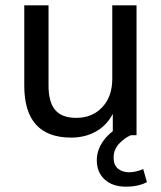

<svg xmlns="http://www.w3.org/2000/svg" viewBox="-20 -507 605 720"><path d="M247 9Q71 9 71 -186V-487H162V-186Q162 -124 187 -94.5Q212 -65 266 -65Q326 -65 363.5 -105Q401 -145 401 -211V-487H492V0H403V-80Q380 -36 339 -13.5Q298 9 247 9ZM452 193Q402 193 372.5 166Q343 139 343 94Q343 54 369.5 18.5Q396 -17 441 -37L471 0Q447 10 426.5 32Q406 54 406 84Q406 112 422.5 125.5Q439 139 464 139Q489 139 517 127L531 176Q499 193 452 193Z"/></svg>

Font: Nunito Sans Medium
Style: Regular
Weight: 500
Designer: Vernon Adams
Foundry: Vernon Adams
Version: Version 3.101; ttfautohint (v1.8.4.7-5d5b);gftools[0.9.27]